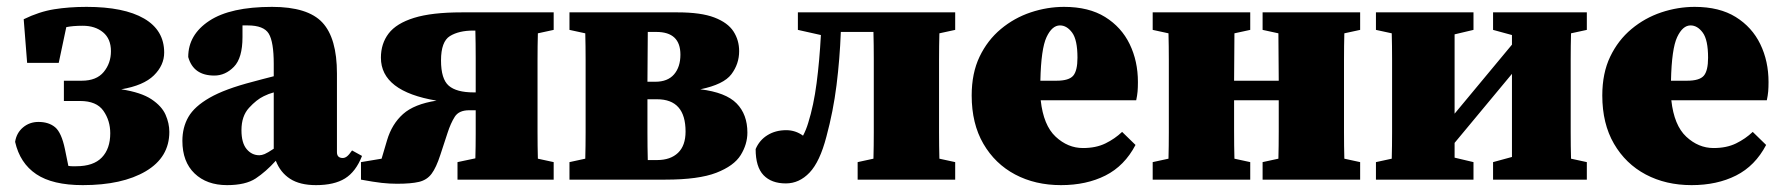

<svg xmlns="http://www.w3.org/2000/svg" viewBox="-20 -523 5189 559"><path d="M473 -139Q473 -65 404.5 -24.5Q336 16 221 16Q133 16 85.5 -16Q38 -48 24 -110Q28 -136 47 -152Q66 -168 92 -168Q122 -168 140.5 -152.5Q159 -137 169 -89L179 -40Q185 -39 190.5 -39Q196 -39 202 -39Q252 -39 276.5 -64.5Q301 -90 301 -135Q301 -172 281 -200.5Q261 -229 213 -229H166V-288H218Q261 -288 282 -313.5Q303 -339 303 -374Q303 -410 280 -429Q257 -448 221 -448Q192 -448 173 -444L151 -340H59L49 -467Q94 -489 137.5 -496Q181 -503 232 -503Q341 -503 399.5 -469Q458 -435 458 -370Q458 -333 428 -303.5Q398 -274 333 -263Q391 -254 421 -234Q451 -214 462 -189Q473 -164 473 -139Z M900 16Q853 16 824.5 -2.5Q796 -21 783 -55Q754 -23 724.5 -3.5Q695 16 641 16Q582 16 546.5 -18Q511 -52 511 -113Q511 -152 528.5 -182.5Q546 -213 590.5 -238.5Q635 -264 716 -285Q728 -288 744 -292.5Q760 -297 777 -301V-337Q777 -401 762.5 -425Q748 -449 701 -449Q697 -449 693.5 -449Q690 -449 686 -449V-415Q686 -354 661 -328.5Q636 -303 604 -303Q543 -303 528 -357Q528 -422 589.5 -462.5Q651 -503 772 -503Q876 -503 918.5 -457.5Q961 -412 961 -309V-80Q961 -63 978 -63Q984 -63 990 -67.5Q996 -72 1005 -85L1034 -69Q1016 -23 984.5 -3.5Q953 16 900 16ZM683 -144Q683 -107 698 -89Q713 -71 735 -71Q742 -71 750.5 -74.5Q759 -78 777 -90V-254Q762 -250 748 -243Q727 -233 705 -209Q683 -185 683 -144Z M1359 -254H1365V-277Q1365 -310 1365 -353.5Q1365 -397 1364 -434H1358Q1316 -434 1290 -418Q1264 -402 1264 -347Q1264 -293 1286.5 -273.5Q1309 -254 1359 -254ZM1031 0V-51L1091 -61L1107 -115Q1121 -162 1153.5 -191Q1186 -220 1251 -230Q1089 -257 1089 -355Q1089 -396 1111.5 -425.5Q1134 -455 1185.5 -471Q1237 -487 1324 -487H1592V-436L1546 -426Q1545 -390 1545 -349Q1545 -308 1545 -277V-210Q1545 -179 1545 -138Q1545 -97 1546 -61L1592 -51V0H1312V-51L1364 -62Q1365 -96 1365 -133.5Q1365 -171 1365 -202H1346Q1316 -202 1304 -183Q1292 -164 1283 -136L1262 -72Q1250 -35 1236.5 -17Q1223 1 1200 6.5Q1177 12 1136 12Q1114 12 1091.5 9.5Q1069 7 1031 0Z M1638 -436V-487H1953Q2021 -487 2060 -472Q2099 -457 2115.5 -431.5Q2132 -406 2132 -374Q2132 -337 2109.5 -307Q2087 -277 2019 -263Q2093 -254 2124.5 -222Q2156 -190 2156 -137Q2156 -103 2136.5 -71.5Q2117 -40 2065.5 -20Q2014 0 1917 0H1638V-51L1684 -61Q1685 -97 1685 -138Q1685 -179 1685 -210V-277Q1685 -308 1685 -349Q1685 -390 1684 -426ZM1865 -210Q1865 -179 1865 -136.5Q1865 -94 1866 -57H1893Q1932 -57 1954 -78Q1976 -99 1976 -140Q1976 -234 1893 -234H1865ZM1891 -430H1866Q1866 -398 1865.5 -359.5Q1865 -321 1865 -285H1888Q1924 -285 1942.5 -306.5Q1961 -328 1961 -364Q1961 -430 1891 -430Z M2268 11Q2226 11 2203 -13Q2180 -37 2180 -89Q2191 -115 2214.5 -129.5Q2238 -144 2269 -144Q2296 -144 2318 -128Q2327 -145 2333 -165Q2349 -216 2357.5 -281Q2366 -346 2370 -421L2303 -436V-487H2761V-436L2715 -426Q2714 -390 2714 -349Q2714 -308 2714 -277V-210Q2714 -179 2714 -138Q2714 -97 2715 -61L2761 -51V0H2477V-51L2523 -61Q2524 -97 2524 -138Q2524 -179 2524 -210V-277Q2524 -309 2524 -351Q2524 -393 2523 -430H2428Q2425 -351 2415.5 -275Q2406 -199 2386 -125Q2367 -52 2337 -20.5Q2307 11 2268 11Z M3066 -449Q3043 -449 3027 -415Q3011 -381 3009 -288H3056Q3092 -288 3104.5 -302.5Q3117 -317 3117 -355Q3117 -407 3101.5 -428Q3086 -449 3066 -449ZM3069 16Q2994 16 2935.5 -15Q2877 -46 2843 -104.5Q2809 -163 2809 -245Q2809 -310 2832 -358Q2855 -406 2894 -438.5Q2933 -471 2981 -487Q3029 -503 3078 -503Q3150 -503 3197.5 -473.5Q3245 -444 3269 -394.5Q3293 -345 3293 -284Q3293 -268 3292 -256.5Q3291 -245 3288 -231H3010Q3018 -158 3053.5 -125Q3089 -92 3133 -92Q3171 -92 3198.5 -105.5Q3226 -119 3247 -139L3286 -101Q3254 -40 3198.5 -12Q3143 16 3069 16Z M3656 -436V-487H3940V-436L3894 -426Q3893 -390 3893 -349Q3893 -308 3893 -277V-210Q3893 -179 3893 -138Q3893 -97 3894 -61L3940 -51V0H3656V-51L3702 -61Q3703 -97 3703 -141.5Q3703 -186 3703 -231H3573Q3573 -187 3573 -142Q3573 -97 3574 -61L3620 -51V0H3336V-51L3382 -61Q3383 -97 3383 -138Q3383 -179 3383 -210V-277Q3383 -308 3383 -349Q3383 -390 3382 -426L3336 -436V-487H3620V-436L3574 -426Q3574 -393 3573.5 -356Q3573 -319 3573 -288H3703Q3703 -319 3702.5 -356Q3702 -393 3702 -426Z M4327 -436V-487H4600V-436L4554 -426Q4553 -390 4553 -349Q4553 -308 4553 -277V-210Q4553 -179 4553 -138Q4553 -97 4554 -61L4600 -51V0H4327V-51L4382 -66V-308L4215 -107V-64L4270 -51V0H3986V-51L4032 -61Q4033 -97 4033 -138Q4033 -179 4033 -210V-277Q4033 -308 4033 -349Q4033 -390 4032 -426L3986 -436V-487H4270V-436L4215 -423V-192L4382 -393V-421Z M4902 -449Q4879 -449 4863 -415Q4847 -381 4845 -288H4892Q4928 -288 4940.5 -302.5Q4953 -317 4953 -355Q4953 -407 4937.5 -428Q4922 -449 4902 -449ZM4905 16Q4830 16 4771.5 -15Q4713 -46 4679 -104.5Q4645 -163 4645 -245Q4645 -310 4668 -358Q4691 -406 4730 -438.5Q4769 -471 4817 -487Q4865 -503 4914 -503Q4986 -503 5033.5 -473.5Q5081 -444 5105 -394.5Q5129 -345 5129 -284Q5129 -268 5128 -256.5Q5127 -245 5124 -231H4846Q4854 -158 4889.5 -125Q4925 -92 4969 -92Q5007 -92 5034.5 -105.5Q5062 -119 5083 -139L5122 -101Q5090 -40 5034.5 -12Q4979 16 4905 16Z"/></svg>

Font: Source Serif Pro Black
Style: Regular
Weight: 900
Designer: Frank Grießhammer
Foundry: Adobe Systems Incorporated
Version: Version 3.001;hotconv 1.0.111;makeotfexe 2.5.65597